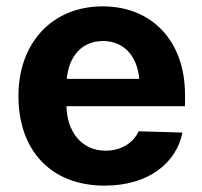

<svg xmlns="http://www.w3.org/2000/svg" viewBox="-20 -573 637 604"><path d="M309 11C448 11 535 -61 554 -156L416 -160C402 -128 366 -99 312 -99C237 -99 191 -158 189 -239H562V-275C562 -445 457 -553 303 -553C144 -553 38 -438 38 -271C38 -99 141 11 309 11ZM190 -325C197 -398 239 -444 304 -444C369 -444 412 -397 418 -325Z"/></svg>

Font: Wafeq
Style: Bold
Weight: 700
Designer: Rasmus Andersson & Azza Alameddine
Foundry: Google & TypeTogether
Version: Version 3.000;FEAKit 1.0